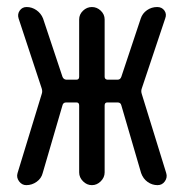

<svg xmlns="http://www.w3.org/2000/svg" viewBox="-20 -540 540 560"><path d="M56.6 0Q43.9 0 35.6 -11.2Q27.3 -22.5 31.2 -35.2L101.6 -265.6Q104.5 -273.4 101.6 -282.2L34.2 -486.3Q30.3 -499 37.6 -509.3Q44.9 -519.5 57.6 -519.5Q73.2 -519.5 86.4 -510.3Q99.6 -501 105.5 -486.3L162.1 -316.4Q165 -308.6 172.9 -307.6H203.1Q210.9 -307.6 210.9 -316.4V-483.4Q210.9 -498 222.2 -508.8Q233.4 -519.5 248 -519.5Q262.7 -519.5 273.9 -508.8Q285.2 -498 285.2 -483.4V-316.4Q285.2 -308.6 293 -307.6H323.2Q331.1 -307.6 334 -316.4L390.6 -486.3Q395.5 -501 408.7 -510.3Q421.9 -519.5 438.5 -519.5Q452.1 -519.5 459.5 -509.3Q466.8 -499 461.9 -486.3L393.6 -282.2Q390.6 -274.4 393.6 -265.6L464.8 -35.2Q468.8 -22.5 460.9 -11.2Q453.1 0 439.5 0Q423.8 0 410.6 -9.3Q397.5 -18.6 391.6 -35.2L334 -232.4Q332 -241.2 323.2 -241.2H293Q285.2 -241.2 285.2 -232.4V-37.1Q285.2 -22.5 273.9 -11.2Q262.7 0 248 0Q233.4 0 222.2 -11.2Q210.9 -22.5 210.9 -37.1V-232.4Q210.9 -241.2 203.1 -241.2H172.9Q164.1 -241.2 162.1 -232.4L104.5 -35.2Q100.6 -19.5 86.9 -9.8Q73.2 0 56.6 0Z"/></svg>

Font: Rounded Mgen+ 1m regular
Style: Regular
Weight: 400
Designer: [Source Han Sans]
Ryoko NISHIZUKA  (kana & ideographs); Paul D. Hunt (Latin, Greek & Cyrillic); Wenlong ZHANG  (bopomofo
Version: Version 1.059.20150602